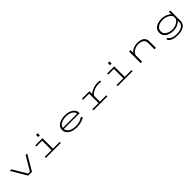

<svg xmlns="http://www.w3.org/2000/svg" viewBox="718 -3186 5863 5863"><g transform="rotate(-45 3650.0 -254.0)"><path d="M465.5 0 172 -500H239L507.5 -48H589.5L857 -500H924L631.5 0Z M1516.5 -710H1587.5V-617.5H1516.5ZM1229 0V-48H1522V-452H1274.5V-500H1583V-48H1876.5V0Z M2558 11Q2481 11 2412.8 -6Q2344.5 -23 2292.5 -56.5Q2240.5 -90 2211 -139.5Q2181.5 -189 2181.5 -254Q2181.5 -317.5 2212 -365.8Q2242.5 -414 2295.5 -446.5Q2348.5 -479 2416.5 -495.5Q2484.5 -512 2559 -512Q2633.5 -512 2699.8 -495Q2766 -478 2816.8 -445.8Q2867.5 -413.5 2896.5 -367Q2925.5 -320.5 2925.5 -262Q2925.5 -256 2925.2 -249Q2925 -242 2924.5 -237.5H2244.5Q2248.5 -178.5 2288.5 -133.5Q2328.5 -88.5 2397.8 -63.2Q2467 -38 2559.5 -38Q2646 -38 2706.2 -53.2Q2766.5 -68.5 2803.2 -89.2Q2840 -110 2855.5 -126.5L2912 -87.5Q2891.5 -69.5 2844 -46.2Q2796.5 -23 2724.5 -6Q2652.5 11 2558 11ZM2560 -463Q2479.5 -463 2411.8 -442.8Q2344 -422.5 2300 -382.2Q2256 -342 2246.5 -281H2857V-285Q2857 -335 2818.2 -375.2Q2779.5 -415.5 2712.2 -439.2Q2645 -463 2560 -463Z M3286 0V-48H3551.5V-452H3286V-500H3612.5V-379.5Q3647.5 -415 3704.2 -445Q3761 -475 3828.2 -493.5Q3895.5 -512 3962 -512Q4007 -512 4030.8 -508.8Q4054.5 -505.5 4071 -500V-449Q4054 -454 4029.8 -457.5Q4005.5 -461 3961 -461Q3908 -461 3852.2 -447.5Q3796.5 -434 3746.8 -410.5Q3697 -387 3661.2 -357.2Q3625.5 -327.5 3612.5 -295V-48H3888V0Z M4616.5 -710H4687.5V-617.5H4616.5ZM4329 0V-48H4622V-452H4374.5V-500H4683V-48H4976.5V0Z M5325 0V-500H5386.5V-381Q5430.5 -440 5510 -476Q5589.5 -512 5690.5 -512Q5772 -512 5838.5 -489.2Q5905 -466.5 5944.2 -414.8Q5983.5 -363 5983.5 -275.5V0H5921.5V-265Q5921.5 -338 5890.5 -381Q5859.5 -424 5805.2 -442.8Q5751 -461.5 5681 -461.5Q5632 -461.5 5583.2 -448Q5534.5 -434.5 5492.8 -409.2Q5451 -384 5422.8 -348Q5394.5 -312 5386.5 -267V0Z M6736.5 11Q6636.5 11 6555.8 -18.8Q6475 -48.5 6427.5 -106.8Q6380 -165 6380 -251Q6380 -337.5 6425.8 -395.2Q6471.5 -453 6550 -482Q6628.5 -511 6726 -511Q6831 -511 6914 -476.2Q6997 -441.5 7041.5 -390.5V-500H7099V-54Q7099 15.5 7069.8 64.2Q7040.5 113 6989.2 143.5Q6938 174 6872.8 188Q6807.5 202 6735.5 202Q6640 202 6563.5 180.8Q6487 159.5 6442.5 122Q6398 84.5 6398 35H6458.5Q6459 61.5 6492.5 89Q6526 116.5 6588 135Q6650 153.5 6736.5 153.5Q6821.5 153.5 6890.8 131.5Q6960 109.5 7000.8 63.8Q7041.5 18 7041.5 -52.5V-115Q6999 -62.5 6919 -25.8Q6839 11 6736.5 11ZM6443 -251Q6443 -184.5 6481.8 -137Q6520.5 -89.5 6588.2 -64.5Q6656 -39.5 6742.5 -39.5Q6794.5 -39.5 6844 -53.8Q6893.5 -68 6934.8 -92Q6976 -116 7004 -145.5Q7032 -175 7041.5 -205.5V-302.5Q7031.5 -331 7003 -358.8Q6974.5 -386.5 6932.8 -409.8Q6891 -433 6841 -446.8Q6791 -460.5 6738 -460.5Q6653.5 -460.5 6586.8 -435.8Q6520 -411 6481.5 -364.2Q6443 -317.5 6443 -251Z"/></g></svg>

Font: Trispace Expanded ExtraLight
Style: Regular
Weight: 200
Width: 7
Designer: Tyler Finck
Foundry: Etcetera Type Company
Version: Version 1.210; ttfautohint (v1.8.3)